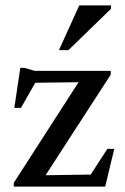

<svg xmlns="http://www.w3.org/2000/svg" viewBox="-20 -690 461 710"><path d="M31 0V-14L270.5 -386L110.5 -384L57.5 -291H33L55 -439H70.5L108.5 -428H389.5V-414L148.5 -42L315.5 -44.5L377 -139.5H402.5L369 0ZM198 -504.5 273 -670H390.5V-657.5L233 -504.5Z"/></svg>

Font: Newsreader Text Medium
Style: Regular
Weight: 500
Designer: Hugues Gentile
Foundry: Production Type
Version: Version 1.002